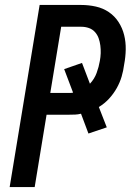

<svg xmlns="http://www.w3.org/2000/svg" viewBox="-20 -755 540 775"><path d="M19 0 140 -735H307Q338 -735 367 -728.5Q396 -722 419.5 -706Q443 -690 458.5 -666Q474 -642 481 -614Q488 -586 487.5 -555.5Q487 -525 481 -494Q478 -470 471 -446Q464 -422 451 -399Q438 -376 420 -356.5Q402 -337 379 -323L411 -241L337 -216L307 -296Q295 -293 283.5 -292.5Q272 -292 260 -292H168L120 0ZM183 -380H261Q264 -380 267.5 -380Q271 -380 275 -381L239 -476L311 -501L343 -417Q361 -436 370 -460.5Q379 -485 383 -509Q386 -525 386.5 -540.5Q387 -556 385 -571.5Q383 -587 378 -601Q373 -615 363 -626Q353 -637 338.5 -642Q324 -647 308 -647H227Z"/></svg>

Font: Iosevka Term Curly Semibold
Style: Italic
Weight: 600
Italic angle: -9°
Designer: Belleve Invis
Foundry: Belleve Invis
Version: Version 32.3.0